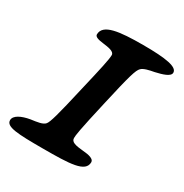

<svg xmlns="http://www.w3.org/2000/svg" viewBox="-167 -739 839 876"><g transform="rotate(30 252.5 -301.0)"><path d="M177.5 18.5C321 18.5 401 16 401 -38C401 -55 373.5 -62 343.5 -64C300 -68 277.5 -73.5 277.5 -94C277.5 -109 280 -133 319 -303.5C355.5 -464.5 366.5 -502 381 -516C392.5 -528 420.5 -534 445.5 -538.5C483 -547 521 -558 521 -578.5C521 -608.5 461 -619.5 339 -619.5C213 -619.5 131.5 -610 131.5 -555.5C132 -543 150.5 -538 175 -535C205.5 -531 237.5 -527 237.5 -507.5C237.5 -485.5 225 -429.5 196 -306.5C160 -148.5 147 -103.5 136 -90.5C124.5 -76.5 96 -73 63 -68.5C19 -61 -16 -44 -16 -19C-16 16 46 18.5 177.5 18.5Z"/></g></svg>

Font: Gluten
Style: Italic
Weight: 400
Italic angle: -13°
Designer: Tyler Finck
Foundry: Etcetera Type Company
Version: Version 0.920